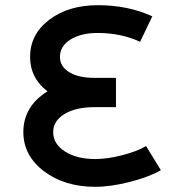

<svg xmlns="http://www.w3.org/2000/svg" viewBox="-20 -720 700 740"><path d="M543 -157 600 -64Q555 -38 481 -19Q407 0 347 0Q229 0 149.5 -60Q70 -120 70 -211Q70 -310 163 -368Q96 -419 96 -501Q96 -588 170 -644Q244 -700 357 -700Q474 -700 567 -657L520 -559Q446 -593 357 -593Q292 -593 251.5 -567.5Q211 -542 211 -501Q211 -464 246.5 -442Q282 -420 343 -420H427V-307H343Q272 -307 228.5 -280.5Q185 -254 185 -211Q185 -165 230.5 -136Q276 -107 347 -107Q393 -107 450 -121.5Q507 -136 543 -157Z"/></svg>

Font: Montserrat-Arabic
Style: Regular
Weight: 400
Designer: Mohamed Gaber
Foundry: Kief Type Foundry
Version: Version 5.008;PS 005.008;hotconv 1.0.88;makeotf.lib2.5.64775